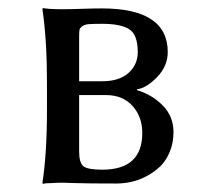

<svg xmlns="http://www.w3.org/2000/svg" viewBox="-20 -452 493 475"><path d="M134.8 0Q119.1 0 106.9 1Q94.7 1 90.3 2L85.9 2.9L85 0Q96.2 -72.8 96.2 -180.2V-249Q96.2 -352.5 85 -429.2L85.9 -432.1Q99.6 -429.2 134.8 -429.2Q153.3 -429.2 183.1 -430.2Q212.9 -431.2 231.9 -431.2Q395 -431.2 395 -323.2Q395 -288.6 368.9 -261.5Q342.8 -234.4 318.8 -231V-229Q356.4 -217.8 382.8 -190.9Q409.2 -164.1 409.2 -125Q409.2 -98.6 400.1 -76.7Q391.1 -54.7 376.5 -40.5Q361.8 -26.4 343 -16.4Q324.2 -6.3 305.4 -2.2Q286.6 2 268.1 2Q195.3 2 167.7 1Q140.1 0 134.8 0ZM175.8 -216.8V-77.1Q175.8 -49.3 186.3 -40.8Q196.8 -32.2 232.9 -32.2Q332 -32.2 332 -123Q332 -163.1 307.9 -189.9Q283.7 -216.8 242.2 -216.8ZM175.8 -251H232.9Q274.9 -251 297.9 -271.5Q320.8 -292 320.8 -323.2Q320.8 -366.2 299.8 -379.6Q278.8 -393.1 232.9 -393.1Q210.9 -393.1 200.2 -392.3Q189.5 -391.6 183.3 -387Q177.2 -382.3 176.5 -377.2Q175.8 -372.1 175.8 -358.9Z"/></svg>

Font: Linux Biolinum
Style: Regular
Weight: 400
Designer: Philipp H. Poll
Foundry: Philipp H. Poll
Version: Version 0.6.4